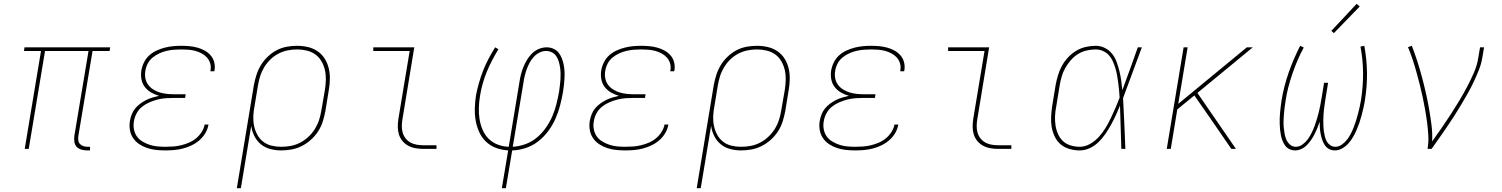

<svg xmlns="http://www.w3.org/2000/svg" viewBox="-20 -777 7840 1002"><path d="M434 8Q419 8 404 3.5Q389 -1 379.5 -11.5Q370 -22 368 -37.5Q366 -53 368 -68L442 -511H215L130 0H109L194 -511H105L108 -530H555L552 -511H463L389 -68Q387 -57 388.5 -45.5Q390 -34 397 -26Q404 -18 415 -14.5Q426 -11 437 -11H450V8Z M843 8Q819 8 795 5.5Q771 3 748.5 -4.5Q726 -12 707 -24.5Q688 -37 675 -56Q662 -75 658 -98.5Q654 -122 658 -146Q661 -163 667.5 -180Q674 -197 685.5 -211Q697 -225 712 -236Q727 -247 743 -255Q759 -263 776 -268Q793 -273 810 -277Q788 -283 768.5 -294.5Q749 -306 735.5 -323.5Q722 -341 718 -364.5Q714 -388 718 -411Q722 -433 732.5 -453.5Q743 -474 760 -489Q777 -504 798 -513.5Q819 -523 840.5 -528.5Q862 -534 883.5 -536Q905 -538 926 -538Q948 -538 969 -536Q990 -534 1010 -528.5Q1030 -523 1047.5 -513.5Q1065 -504 1078.5 -489Q1092 -474 1097.5 -454Q1103 -434 1100 -413Q1100 -411 1099.5 -409Q1099 -407 1098 -405H1078Q1078 -407 1078.5 -408.5Q1079 -410 1079 -412Q1082 -430 1076.5 -447.5Q1071 -465 1059.5 -477.5Q1048 -490 1032 -498.5Q1016 -507 999 -511.5Q982 -516 963.5 -517.5Q945 -519 926 -519Q907 -519 888 -517.5Q869 -516 849.5 -511.5Q830 -507 811.5 -498.5Q793 -490 777 -477Q761 -464 751.5 -446Q742 -428 739 -409Q735 -389 738.5 -369.5Q742 -350 753 -335Q764 -320 780 -310Q796 -300 814 -294.5Q832 -289 851.5 -287Q871 -285 891 -285H949L946 -266H888Q867 -266 845.5 -264.5Q824 -263 802.5 -257.5Q781 -252 760 -243Q739 -234 721.5 -220Q704 -206 693 -185.5Q682 -165 679 -144Q675 -123 679 -102Q683 -81 694.5 -65Q706 -49 723.5 -38.5Q741 -28 760.5 -21.5Q780 -15 801 -13Q822 -11 843 -11Q864 -11 884.5 -12.5Q905 -14 925.5 -19Q946 -24 966 -32.5Q986 -41 1003 -55Q1020 -69 1032 -87.5Q1044 -106 1048 -127H1068Q1064 -103 1051.5 -82Q1039 -61 1020.5 -45Q1002 -29 980 -18.5Q958 -8 935 -2Q912 4 889 6Q866 8 843 8Z M1216 205 1305 -333Q1310 -360 1318.5 -386.5Q1327 -413 1341.5 -437Q1356 -461 1377.5 -481.5Q1399 -502 1424 -515Q1449 -528 1476.5 -533Q1504 -538 1530 -538Q1559 -538 1587 -531.5Q1615 -525 1637.5 -509.5Q1660 -494 1674.5 -471Q1689 -448 1695.5 -421Q1702 -394 1701.5 -365Q1701 -336 1696 -307L1678 -197Q1673 -170 1664.5 -143Q1656 -116 1640.5 -92Q1625 -68 1603 -48Q1581 -28 1555 -15Q1529 -2 1502 3Q1475 8 1447 8Q1418 8 1390 0.5Q1362 -7 1341 -24.5Q1320 -42 1307.5 -67Q1295 -92 1291 -120L1237 205ZM1447 -11Q1472 -11 1497 -15.5Q1522 -20 1545.5 -32Q1569 -44 1589 -62.5Q1609 -81 1623 -103.5Q1637 -126 1645 -150.5Q1653 -175 1657 -200L1676 -310Q1680 -336 1680.5 -362Q1681 -388 1675.5 -412Q1670 -436 1657.5 -457.5Q1645 -479 1625.5 -493Q1606 -507 1581 -513Q1556 -519 1530 -519Q1506 -519 1481 -514Q1456 -509 1433 -497Q1410 -485 1391 -466.5Q1372 -448 1358.5 -425.5Q1345 -403 1337.5 -379Q1330 -355 1326 -330L1308 -221Q1303 -196 1302 -170Q1301 -144 1306 -120Q1311 -96 1322.5 -74.5Q1334 -53 1353 -38Q1372 -23 1396.5 -17Q1421 -11 1447 -11Z M2189 0Q2169 0 2148.5 -3.5Q2128 -7 2110.5 -16.5Q2093 -26 2080.5 -41Q2068 -56 2062 -75Q2056 -94 2056 -114.5Q2056 -135 2059 -156L2118 -511H1928V-530H2142L2080 -153Q2077 -135 2077 -117.5Q2077 -100 2082 -83.5Q2087 -67 2097.5 -54Q2108 -41 2122.5 -33Q2137 -25 2154.5 -22Q2172 -19 2189 -19H2258V0Z M2599 205 2632 8Q2599 6 2569 -5Q2539 -16 2516.5 -37.5Q2494 -59 2481 -87.5Q2468 -116 2462.5 -147.5Q2457 -179 2458 -212.5Q2459 -246 2464 -279Q2470 -311 2479.5 -344Q2489 -377 2501.5 -409Q2514 -441 2530 -471Q2546 -501 2564 -530L2581 -520Q2564 -492 2548.5 -462.5Q2533 -433 2520.5 -402.5Q2508 -372 2499 -340Q2490 -308 2485 -276Q2480 -246 2479 -215.5Q2478 -185 2482.5 -156Q2487 -127 2498.5 -100Q2510 -73 2530 -53Q2550 -33 2577.5 -22.5Q2605 -12 2635 -11L2691 -350Q2694 -370 2699 -389.5Q2704 -409 2712 -428.5Q2720 -448 2731 -466Q2742 -484 2757.5 -499Q2773 -514 2793 -522Q2813 -530 2833 -530Q2851 -530 2867.5 -523Q2884 -516 2894.5 -503Q2905 -490 2911.5 -474Q2918 -458 2921.5 -440.5Q2925 -423 2926 -405.5Q2927 -388 2926 -369.5Q2925 -351 2923 -333Q2921 -315 2918 -296Q2912 -262 2903 -227Q2894 -192 2879 -158Q2864 -124 2841.5 -93.5Q2819 -63 2789 -39.5Q2759 -16 2723.5 -4.5Q2688 7 2653 8L2620 205ZM2656 -11Q2689 -13 2721.5 -24.5Q2754 -36 2781 -58.5Q2808 -81 2828.5 -110Q2849 -139 2862.5 -170.5Q2876 -202 2884 -234.5Q2892 -267 2898 -300Q2900 -316 2902 -332Q2904 -348 2905 -364Q2906 -380 2905.5 -396Q2905 -412 2902.5 -427.5Q2900 -443 2895.5 -457.5Q2891 -472 2882.5 -484.5Q2874 -497 2860 -504Q2846 -511 2830 -511Q2812 -511 2795 -502.5Q2778 -494 2765.5 -480Q2753 -466 2744 -449.5Q2735 -433 2729 -416Q2723 -399 2718.5 -381.5Q2714 -364 2712 -347Z M3243 8Q3219 8 3195 5.5Q3171 3 3148.5 -4.5Q3126 -12 3107 -24.5Q3088 -37 3075 -56Q3062 -75 3058 -98.5Q3054 -122 3058 -146Q3061 -163 3067.5 -180Q3074 -197 3085.5 -211Q3097 -225 3112 -236Q3127 -247 3143 -255Q3159 -263 3176 -268Q3193 -273 3210 -277Q3188 -283 3168.5 -294.5Q3149 -306 3135.5 -323.5Q3122 -341 3118 -364.5Q3114 -388 3118 -411Q3122 -433 3132.5 -453.5Q3143 -474 3160 -489Q3177 -504 3198 -513.5Q3219 -523 3240.5 -528.5Q3262 -534 3283.5 -536Q3305 -538 3326 -538Q3348 -538 3369 -536Q3390 -534 3410 -528.5Q3430 -523 3447.5 -513.5Q3465 -504 3478.5 -489Q3492 -474 3497.5 -454Q3503 -434 3500 -413Q3500 -411 3499.5 -409Q3499 -407 3498 -405H3478Q3478 -407 3478.5 -408.5Q3479 -410 3479 -412Q3482 -430 3476.5 -447.5Q3471 -465 3459.5 -477.5Q3448 -490 3432 -498.5Q3416 -507 3399 -511.5Q3382 -516 3363.5 -517.5Q3345 -519 3326 -519Q3307 -519 3288 -517.5Q3269 -516 3249.5 -511.5Q3230 -507 3211.5 -498.5Q3193 -490 3177 -477Q3161 -464 3151.5 -446Q3142 -428 3139 -409Q3135 -389 3138.5 -369.5Q3142 -350 3153 -335Q3164 -320 3180 -310Q3196 -300 3214 -294.5Q3232 -289 3251.5 -287Q3271 -285 3291 -285H3349L3346 -266H3288Q3267 -266 3245.5 -264.5Q3224 -263 3202.5 -257.5Q3181 -252 3160 -243Q3139 -234 3121.5 -220Q3104 -206 3093 -185.5Q3082 -165 3079 -144Q3075 -123 3079 -102Q3083 -81 3094.5 -65Q3106 -49 3123.5 -38.5Q3141 -28 3160.5 -21.5Q3180 -15 3201 -13Q3222 -11 3243 -11Q3264 -11 3284.5 -12.5Q3305 -14 3325.5 -19Q3346 -24 3366 -32.5Q3386 -41 3403 -55Q3420 -69 3432 -87.5Q3444 -106 3448 -127H3468Q3464 -103 3451.5 -82Q3439 -61 3420.5 -45Q3402 -29 3380 -18.5Q3358 -8 3335 -2Q3312 4 3289 6Q3266 8 3243 8Z M3616 205 3705 -333Q3710 -360 3718.5 -386.5Q3727 -413 3741.5 -437Q3756 -461 3777.5 -481.5Q3799 -502 3824 -515Q3849 -528 3876.5 -533Q3904 -538 3930 -538Q3959 -538 3987 -531.5Q4015 -525 4037.5 -509.5Q4060 -494 4074.5 -471Q4089 -448 4095.5 -421Q4102 -394 4101.5 -365Q4101 -336 4096 -307L4078 -197Q4073 -170 4064.5 -143Q4056 -116 4040.5 -92Q4025 -68 4003 -48Q3981 -28 3955 -15Q3929 -2 3902 3Q3875 8 3847 8Q3818 8 3790 0.5Q3762 -7 3741 -24.5Q3720 -42 3707.5 -67Q3695 -92 3691 -120L3637 205ZM3847 -11Q3872 -11 3897 -15.5Q3922 -20 3945.5 -32Q3969 -44 3989 -62.5Q4009 -81 4023 -103.5Q4037 -126 4045 -150.5Q4053 -175 4057 -200L4076 -310Q4080 -336 4080.5 -362Q4081 -388 4075.5 -412Q4070 -436 4057.5 -457.5Q4045 -479 4025.5 -493Q4006 -507 3981 -513Q3956 -519 3930 -519Q3906 -519 3881 -514Q3856 -509 3833 -497Q3810 -485 3791 -466.5Q3772 -448 3758.5 -425.5Q3745 -403 3737.5 -379Q3730 -355 3726 -330L3708 -221Q3703 -196 3702 -170Q3701 -144 3706 -120Q3711 -96 3722.5 -74.5Q3734 -53 3753 -38Q3772 -23 3796.5 -17Q3821 -11 3847 -11Z M4443 8Q4419 8 4395 5.5Q4371 3 4348.5 -4.5Q4326 -12 4307 -24.5Q4288 -37 4275 -56Q4262 -75 4258 -98.5Q4254 -122 4258 -146Q4261 -163 4267.5 -180Q4274 -197 4285.5 -211Q4297 -225 4312 -236Q4327 -247 4343 -255Q4359 -263 4376 -268Q4393 -273 4410 -277Q4388 -283 4368.5 -294.5Q4349 -306 4335.5 -323.5Q4322 -341 4318 -364.5Q4314 -388 4318 -411Q4322 -433 4332.5 -453.5Q4343 -474 4360 -489Q4377 -504 4398 -513.5Q4419 -523 4440.5 -528.5Q4462 -534 4483.5 -536Q4505 -538 4526 -538Q4548 -538 4569 -536Q4590 -534 4610 -528.5Q4630 -523 4647.5 -513.5Q4665 -504 4678.5 -489Q4692 -474 4697.5 -454Q4703 -434 4700 -413Q4700 -411 4699.5 -409Q4699 -407 4698 -405H4678Q4678 -407 4678.5 -408.5Q4679 -410 4679 -412Q4682 -430 4676.5 -447.5Q4671 -465 4659.5 -477.5Q4648 -490 4632 -498.5Q4616 -507 4599 -511.5Q4582 -516 4563.5 -517.5Q4545 -519 4526 -519Q4507 -519 4488 -517.5Q4469 -516 4449.5 -511.5Q4430 -507 4411.5 -498.5Q4393 -490 4377 -477Q4361 -464 4351.5 -446Q4342 -428 4339 -409Q4335 -389 4338.5 -369.5Q4342 -350 4353 -335Q4364 -320 4380 -310Q4396 -300 4414 -294.5Q4432 -289 4451.5 -287Q4471 -285 4491 -285H4549L4546 -266H4488Q4467 -266 4445.5 -264.5Q4424 -263 4402.5 -257.5Q4381 -252 4360 -243Q4339 -234 4321.5 -220Q4304 -206 4293 -185.5Q4282 -165 4279 -144Q4275 -123 4279 -102Q4283 -81 4294.5 -65Q4306 -49 4323.5 -38.5Q4341 -28 4360.5 -21.5Q4380 -15 4401 -13Q4422 -11 4443 -11Q4464 -11 4484.5 -12.5Q4505 -14 4525.5 -19Q4546 -24 4566 -32.5Q4586 -41 4603 -55Q4620 -69 4632 -87.5Q4644 -106 4648 -127H4668Q4664 -103 4651.5 -82Q4639 -61 4620.5 -45Q4602 -29 4580 -18.5Q4558 -8 4535 -2Q4512 4 4489 6Q4466 8 4443 8Z M5189 0Q5169 0 5148.5 -3.5Q5128 -7 5110.5 -16.5Q5093 -26 5080.5 -41Q5068 -56 5062 -75Q5056 -94 5056 -114.5Q5056 -135 5059 -156L5118 -511H4928V-530H5142L5080 -153Q5077 -135 5077 -117.5Q5077 -100 5082 -83.5Q5087 -67 5097.5 -54Q5108 -41 5122.5 -33Q5137 -25 5154.5 -22Q5172 -19 5189 -19H5258V0Z M5615 8Q5588 8 5561.5 0.5Q5535 -7 5515.5 -23.5Q5496 -40 5484.5 -64Q5473 -88 5468.5 -114Q5464 -140 5465.5 -168Q5467 -196 5471 -223L5489 -333Q5494 -359 5501.5 -384.5Q5509 -410 5522 -433.5Q5535 -457 5554 -477.5Q5573 -498 5596.5 -512Q5620 -526 5646 -532Q5672 -538 5698 -538Q5724 -538 5746.5 -526.5Q5769 -515 5784 -496Q5799 -477 5807.5 -453.5Q5816 -430 5822 -405.5Q5828 -381 5831.5 -356Q5835 -331 5837 -306Q5858 -362 5878 -418Q5898 -474 5918 -530H5939Q5914 -464 5890 -397.5Q5866 -331 5841 -265Q5845 -199 5847.5 -132.5Q5850 -66 5853 0H5832Q5830 -57 5828.5 -113.5Q5827 -170 5825 -226Q5815 -201 5803.5 -176Q5792 -151 5778.5 -126.5Q5765 -102 5749 -78.5Q5733 -55 5713 -35.5Q5693 -16 5667.5 -4Q5642 8 5615 8ZM5615 -11Q5643 -11 5669 -26Q5695 -41 5715 -63Q5735 -85 5750 -110Q5765 -135 5777.5 -161.5Q5790 -188 5801.5 -214.5Q5813 -241 5823 -268Q5822 -288 5820 -307.5Q5818 -327 5815.5 -346.5Q5813 -366 5809.5 -385Q5806 -404 5800.5 -422.5Q5795 -441 5787 -458.5Q5779 -476 5766.5 -489.5Q5754 -503 5736 -511Q5718 -519 5698 -519Q5675 -519 5651 -513.5Q5627 -508 5606 -495Q5585 -482 5568 -462.5Q5551 -443 5539 -421.5Q5527 -400 5520.5 -377Q5514 -354 5510 -330L5492 -220Q5487 -196 5486 -171Q5485 -146 5488.5 -122.5Q5492 -99 5501.5 -77.5Q5511 -56 5527.5 -40.5Q5544 -25 5567.5 -18Q5591 -11 5615 -11Z M6069 0 6157 -530H6178L6129 -235L6487 -530H6518L6229 -292L6430 0H6406L6298 -157L6213 -279L6124 -206L6090 0Z M6739 8Q6723 8 6709.5 1.5Q6696 -5 6687.5 -16.5Q6679 -28 6673.5 -41.5Q6668 -55 6665 -69.5Q6662 -84 6660.5 -99Q6659 -114 6658.5 -129.5Q6658 -145 6658.5 -160.5Q6659 -176 6660.5 -191.5Q6662 -207 6664 -222.5Q6666 -238 6668 -253Q6674 -290 6683.5 -326.5Q6693 -363 6705.5 -399Q6718 -435 6733 -469.5Q6748 -504 6765 -538L6784 -529Q6766 -496 6751.5 -462Q6737 -428 6725 -393Q6713 -358 6703.5 -322Q6694 -286 6689 -250Q6686 -233 6684 -215.5Q6682 -198 6680.5 -181Q6679 -164 6678.5 -146.5Q6678 -129 6679.5 -112Q6681 -95 6684 -78.5Q6687 -62 6693.5 -47.5Q6700 -33 6712.5 -22Q6725 -11 6742 -11Q6761 -11 6777.5 -23Q6794 -35 6805.5 -51Q6817 -67 6825.5 -84.5Q6834 -102 6840.5 -119.5Q6847 -137 6852.5 -155.5Q6858 -174 6862.5 -192Q6867 -210 6870.5 -228.5Q6874 -247 6877 -265L6890 -345H6911L6898 -265Q6896 -250 6893.5 -235.5Q6891 -221 6889.5 -206.5Q6888 -192 6887 -177.5Q6886 -163 6886 -148.5Q6886 -134 6886.5 -119.5Q6887 -105 6889 -91Q6891 -77 6894.5 -63.5Q6898 -50 6904.5 -38.5Q6911 -27 6922.5 -19Q6934 -11 6949 -11Q6967 -11 6983 -22.5Q6999 -34 7010.5 -49Q7022 -64 7030.5 -81Q7039 -98 7045.5 -115Q7052 -132 7057.5 -149.5Q7063 -167 7067.5 -184.5Q7072 -202 7076 -220Q7080 -238 7083 -256Q7094 -327 7093.5 -396.5Q7093 -466 7080 -534L7100 -538Q7113 -468 7114 -397Q7115 -326 7103 -253Q7100 -233 7095.5 -214Q7091 -195 7086 -175.5Q7081 -156 7074.5 -137Q7068 -118 7060 -99.5Q7052 -81 7041.5 -62.5Q7031 -44 7017 -28.5Q7003 -13 6984.5 -2.5Q6966 8 6946 8Q6929 8 6915.5 0.5Q6902 -7 6893.5 -20Q6885 -33 6880 -48Q6875 -63 6872 -78.5Q6869 -94 6868 -110Q6867 -126 6867 -142Q6862 -126 6855.5 -110Q6849 -94 6841 -78Q6833 -62 6823 -47.5Q6813 -33 6800.5 -20Q6788 -7 6771.5 0.5Q6755 8 6739 8ZM6941 -604 6928 -616 7060 -757 7076 -743Z M7430 0Q7436 -35 7434 -70Q7432 -105 7427.5 -139Q7423 -173 7417 -206.5Q7411 -240 7404 -273Q7397 -306 7388.5 -339Q7380 -372 7371 -404.5Q7362 -437 7351.5 -468.5Q7341 -500 7328 -531L7348 -538Q7363 -499 7376 -459Q7389 -419 7400 -378Q7411 -337 7420.5 -295.5Q7430 -254 7437.5 -211.5Q7445 -169 7450.5 -126Q7456 -83 7454 -39Q7479 -74 7503 -108.5Q7527 -143 7550 -178.5Q7573 -214 7595 -250.5Q7617 -287 7636.5 -324Q7656 -361 7672.5 -399Q7689 -437 7695 -477L7704 -530H7725L7716 -477Q7711 -445 7698.5 -413.5Q7686 -382 7671.5 -351Q7657 -320 7640 -290Q7623 -260 7605.5 -230.5Q7588 -201 7569 -171.5Q7550 -142 7530.5 -113.5Q7511 -85 7491 -56.5Q7471 -28 7451 0Z"/></svg>

Font: Iosevka Slab ThExObl
Style: Regular
Weight: 100
Width: 7
Italic angle: -9°
Monospace: yes
Designer: Belleve Invis
Foundry: Belleve Invis
Version: Version 11.1.1; ttfautohint (v1.8.3)